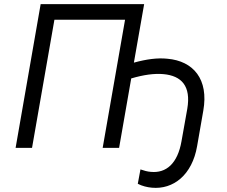

<svg xmlns="http://www.w3.org/2000/svg" viewBox="-20 -720 1104 935"><path d="M56 0H136L245 -624H589L480 0H560L619 -338C680 -356 731 -363 776 -359C864 -351 911 -301 892 -190L864 -33C845 77 789 124 715 117C699 116 681 111 664 105L651 175C672 186 697 192 719 194C824 204 916 132 940 -9L970 -181C997 -334 922 -423 795 -434C747 -439 694 -432 632 -415L682 -700H178Z"/></svg>

Font: Fixel Display 20240404
Style: Italic
Weight: 400
Italic angle: -10°
Designer: AlfaBravo + MacPaw
Foundry: Kyrylo Tkachov, Marchela Mozhyna, Serhii Makarenko, Maria Weinstein, Zakhar Kryvoshyya
Version: Version 1.211;Glyphs 3.2 (3225)